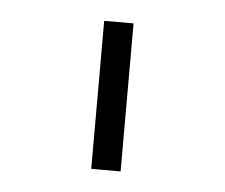

<svg xmlns="http://www.w3.org/2000/svg" viewBox="-31 -741 350 299"><g transform="rotate(5 144.0 -591.5)"><path d="M167 -475.6H121.1V-707H167Z"/></g></svg>

Font: Pretendard GOV ExtraLight
Style: Regular
Weight: 200
Designer: Base glyphs from Inter by Rasmus Andersson; Hangeul glyphs from Noto Sans CJK(Source Han Sans) by Jang Soo-young and Kan
Foundry: Kil Hyung-jin
Version: Version 1.309